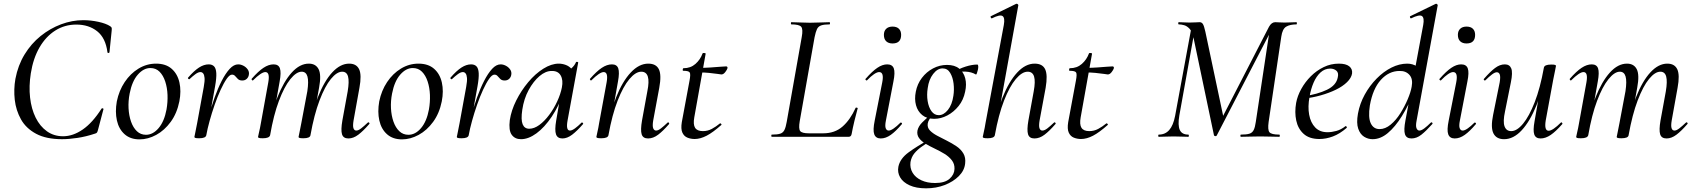

<svg xmlns="http://www.w3.org/2000/svg" viewBox="-20 -746 9239 1047"><path d="M318 13Q232 13 177 -16.5Q122 -46 94.5 -95Q67 -144 60.5 -201.5Q54 -259 64 -316Q78 -390 114 -449Q150 -508 201.5 -549.5Q253 -591 313 -613.5Q373 -636 434 -636Q475 -636 516.5 -627Q558 -618 581 -603Q588 -598 589 -594Q590 -590 589 -579L577 -461Q576 -457 571 -457Q566 -457 566 -461Q556 -539 510 -575.5Q464 -612 396 -612Q333 -612 281.5 -579.5Q230 -547 195.5 -487.5Q161 -428 148 -346Q137 -276 144 -214Q151 -152 174.5 -104.5Q198 -57 236 -30Q274 -3 324 -3Q378 -3 431.5 -40Q485 -77 534 -154Q536 -157 541 -155Q546 -153 544 -150L515 -40Q512 -28 509 -23.5Q506 -19 497 -17Q449 -1 402.5 6Q356 13 318 13Z M741 14Q691 14 659.5 -14Q628 -42 617.5 -89Q607 -136 617 -193Q629 -252 660 -298.5Q691 -345 735.5 -372Q780 -399 831 -399Q884 -399 916 -371Q948 -343 958.5 -296Q969 -249 958 -193Q945 -128 911 -81.5Q877 -35 832 -10.5Q787 14 741 14ZM776 -11Q814 -11 845 -47.5Q876 -84 888 -149Q895 -189 893.5 -228.5Q892 -268 881 -301.5Q870 -335 850 -355Q830 -375 800 -375Q763 -375 731.5 -339Q700 -303 687 -236Q679 -195 681 -155.5Q683 -116 694.5 -83Q706 -50 726.5 -30.5Q747 -11 776 -11Z M1105 -9 1095 -10Q1104 -57 1118 -110Q1132 -163 1150 -213.5Q1168 -264 1189 -305Q1210 -346 1232.5 -370.5Q1255 -395 1279 -395Q1293 -395 1307.5 -387.5Q1322 -380 1331 -367Q1340 -354 1337 -338Q1335 -325 1325.5 -316Q1316 -307 1301 -307Q1286 -307 1277.5 -315Q1269 -323 1262.5 -331Q1256 -339 1245 -339Q1232 -339 1216 -316Q1200 -293 1183 -256Q1166 -219 1150.5 -174.5Q1135 -130 1123 -86.5Q1111 -43 1105 -9ZM1066 8Q1050 8 1045 6Q1040 4 1040 1Q1040 -2 1045.5 -26Q1051 -50 1055 -74L1091 -271Q1097 -304 1095.5 -321Q1094 -338 1088 -345.5Q1082 -353 1073 -353Q1061 -353 1045.5 -341.5Q1030 -330 1014 -315Q1011 -312 1007 -316Q1003 -320 1006 -323Q1038 -360 1065 -377.5Q1092 -395 1118 -395Q1137 -395 1147.5 -384Q1158 -373 1159.5 -347Q1161 -321 1153 -276L1105 -9Q1102 8 1066 8Z M1880 9Q1852 9 1845 -14Q1838 -37 1847 -89L1876 -248Q1885 -302 1878 -328.5Q1871 -355 1846 -355Q1817 -355 1784.5 -315.5Q1752 -276 1722.5 -198.5Q1693 -121 1673 -9L1659 -10Q1679 -128 1713.5 -216Q1748 -304 1792 -351.5Q1836 -399 1884 -399Q1924 -399 1938.5 -368Q1953 -337 1940 -267L1908 -89Q1903 -59 1907.5 -46.5Q1912 -34 1923 -34Q1934 -34 1949.5 -46Q1965 -58 1985 -77Q1989 -81 1993 -77Q1997 -73 1993 -69Q1961 -32 1934 -11.5Q1907 9 1880 9ZM1413 8Q1397 8 1392 6Q1387 4 1387 1Q1387 -2 1392.5 -24.5Q1398 -47 1402 -71L1443 -297Q1453 -353 1427 -353Q1416 -353 1399 -341.5Q1382 -330 1361 -309Q1358 -305 1354 -309.5Q1350 -314 1353 -317Q1388 -357 1416.5 -376Q1445 -395 1472 -395Q1499 -395 1506.5 -373Q1514 -351 1505 -302L1453 -9Q1449 8 1413 8ZM1634 8Q1618 8 1613 6Q1608 4 1608 1Q1608 -2 1613.5 -26Q1619 -50 1623 -74L1656 -249Q1664 -303 1656.5 -329Q1649 -355 1625 -355Q1596 -355 1563 -314Q1530 -273 1501 -196Q1472 -119 1453 -9L1438 -10Q1458 -127 1492.5 -214.5Q1527 -302 1571 -350.5Q1615 -399 1664 -399Q1702 -399 1717.5 -368.5Q1733 -338 1720 -268L1673 -9Q1671 8 1634 8Z M2172 14Q2122 14 2090.5 -14Q2059 -42 2048.5 -89Q2038 -136 2048 -193Q2060 -252 2091 -298.5Q2122 -345 2166.5 -372Q2211 -399 2262 -399Q2315 -399 2347 -371Q2379 -343 2389.5 -296Q2400 -249 2389 -193Q2376 -128 2342 -81.5Q2308 -35 2263 -10.5Q2218 14 2172 14ZM2207 -11Q2245 -11 2276 -47.5Q2307 -84 2319 -149Q2326 -189 2324.5 -228.5Q2323 -268 2312 -301.5Q2301 -335 2281 -355Q2261 -375 2231 -375Q2194 -375 2162.5 -339Q2131 -303 2118 -236Q2110 -195 2112 -155.5Q2114 -116 2125.5 -83Q2137 -50 2157.5 -30.5Q2178 -11 2207 -11Z M2536 -9 2526 -10Q2535 -57 2549 -110Q2563 -163 2581 -213.5Q2599 -264 2620 -305Q2641 -346 2663.5 -370.5Q2686 -395 2710 -395Q2724 -395 2738.5 -387.5Q2753 -380 2762 -367Q2771 -354 2768 -338Q2766 -325 2756.5 -316Q2747 -307 2732 -307Q2717 -307 2708.5 -315Q2700 -323 2693.5 -331Q2687 -339 2676 -339Q2663 -339 2647 -316Q2631 -293 2614 -256Q2597 -219 2581.5 -174.5Q2566 -130 2554 -86.5Q2542 -43 2536 -9ZM2497 8Q2481 8 2476 6Q2471 4 2471 1Q2471 -2 2476.5 -26Q2482 -50 2486 -74L2522 -271Q2528 -304 2526.5 -321Q2525 -338 2519 -345.5Q2513 -353 2504 -353Q2492 -353 2476.5 -341.5Q2461 -330 2445 -315Q2442 -312 2438 -316Q2434 -320 2437 -323Q2469 -360 2496 -377.5Q2523 -395 2549 -395Q2568 -395 2578.5 -384Q2589 -373 2590.5 -347Q2592 -321 2584 -276L2536 -9Q2533 8 2497 8Z M2821 13Q2788 13 2770.5 -11Q2753 -35 2760 -91Q2768 -144 2795 -198Q2822 -252 2860.5 -298Q2899 -344 2943 -371.5Q2987 -399 3027 -399Q3046 -399 3065 -392Q3084 -385 3097.5 -369.5Q3111 -354 3113 -328L3065 -357Q3079 -359 3096 -373.5Q3113 -388 3121 -407Q3123 -410 3128.5 -408.5Q3134 -407 3133 -405L3075 -89Q3065 -34 3088 -34Q3099 -34 3115.5 -46Q3132 -58 3151 -77Q3154 -80 3158 -76Q3162 -72 3159 -69Q3127 -32 3100 -11.5Q3073 9 3047 9Q3020 9 3012 -13.5Q3004 -36 3013 -89L3037 -229L3055 -246Q3028 -168 2988.5 -109.5Q2949 -51 2905.5 -19Q2862 13 2821 13ZM2866 -44Q2893 -44 2921 -64.5Q2949 -85 2974.5 -119Q3000 -153 3018.5 -193Q3037 -233 3044 -269Q3052 -309 3037.5 -334.5Q3023 -360 2988 -359Q2955 -359 2922 -331Q2889 -303 2863 -255.5Q2837 -208 2828 -147Q2820 -93 2830 -68.5Q2840 -44 2866 -44Z M3514 9Q3486 9 3479 -14Q3472 -37 3481 -89L3510 -248Q3532 -355 3477 -355Q3446 -355 3412 -314.5Q3378 -274 3348 -197Q3318 -120 3298 -9L3284 -10Q3305 -127 3339.5 -214.5Q3374 -302 3419.5 -350.5Q3465 -399 3515 -399Q3558 -399 3573 -368Q3588 -337 3575 -267L3542 -89Q3537 -59 3542 -46.5Q3547 -34 3558 -34Q3569 -34 3584.5 -46Q3600 -58 3620 -77Q3623 -81 3627 -77Q3631 -73 3628 -69Q3596 -32 3569 -11.5Q3542 9 3514 9ZM3259 8Q3243 8 3237.5 6Q3232 4 3232 1Q3232 -2 3237.5 -25Q3243 -48 3247 -74L3288 -297Q3298 -353 3272 -353Q3261 -353 3244 -341.5Q3227 -330 3206 -309Q3203 -305 3199 -309.5Q3195 -314 3198 -317Q3233 -357 3261.5 -376Q3290 -395 3317 -395Q3344 -395 3351.5 -373Q3359 -351 3350 -302L3298 -9Q3295 8 3259 8Z M3768 12Q3747 12 3728.5 4.5Q3710 -3 3701 -23Q3692 -43 3698 -80L3740 -306Q3747 -342 3741 -351Q3735 -360 3706 -360Q3702 -360 3703 -367Q3704 -374 3707 -374Q3746 -374 3772.5 -397.5Q3799 -421 3811 -454Q3812 -458 3820.5 -457Q3829 -456 3828 -453L3766 -106Q3759 -67 3770.5 -49Q3782 -31 3813 -31Q3839 -31 3861.5 -43Q3884 -55 3906 -73Q3908 -75 3912 -71Q3916 -67 3914 -65Q3868 -24 3833.5 -6Q3799 12 3768 12ZM3914 -340Q3912 -340 3892.5 -343Q3873 -346 3846.5 -348.5Q3820 -351 3795 -351L3797 -376Q3825 -376 3854.5 -378Q3884 -380 3907.5 -382Q3931 -384 3940 -384Q3944 -384 3946 -381Q3948 -378 3947 -374Q3945 -366 3935 -353Q3925 -340 3914 -340Z M4189 0Q4186 0 4186 -6Q4186 -12 4189 -12Q4219 -12 4234.5 -17Q4250 -22 4257.5 -37Q4265 -52 4270 -81L4352 -544Q4360 -587 4349 -600Q4338 -613 4295 -613Q4293 -613 4293 -619Q4293 -625 4295 -625Q4316 -625 4342 -623.5Q4368 -622 4397 -622Q4428 -622 4455.5 -623.5Q4483 -625 4504 -625Q4506 -625 4506 -619Q4506 -613 4504 -613Q4474 -613 4458 -607.5Q4442 -602 4435 -587Q4428 -572 4422 -543L4341 -85Q4334 -44 4343.5 -31.5Q4353 -19 4391 -19H4469Q4532 -19 4574 -55.5Q4616 -92 4646 -158Q4646 -160 4652 -159Q4658 -158 4657 -155Q4649 -127 4639.5 -87.5Q4630 -48 4624 -15Q4621 0 4608 0Z M4783 9Q4756 9 4747.5 -13.5Q4739 -36 4750 -89L4791 -297Q4802 -353 4774 -353Q4763 -353 4746 -341.5Q4729 -330 4709 -309Q4706 -305 4701.5 -309.5Q4697 -314 4701 -317Q4736 -357 4764 -376Q4792 -395 4818 -395Q4846 -395 4854 -373Q4862 -351 4852 -302L4811 -89Q4805 -59 4810 -46.5Q4815 -34 4826 -34Q4837 -34 4853.5 -45.5Q4870 -57 4889 -76Q4893 -80 4897 -75.5Q4901 -71 4897 -68Q4865 -30 4837.5 -10.5Q4810 9 4783 9ZM4847 -509Q4825 -509 4812.5 -521Q4800 -533 4800 -556Q4800 -577 4812.5 -589Q4825 -601 4847 -601Q4870 -601 4882 -589Q4894 -577 4894 -556Q4894 -509 4847 -509Z M5030 281Q4976 281 4940 264.5Q4904 248 4888.5 221Q4873 194 4879 163Q4888 119 4934.5 85Q4981 51 5042 18L5049 26Q5027 39 5004.5 55Q4982 71 4966 90.5Q4950 110 4945 138Q4941 170 4956.5 196Q4972 222 5004 237Q5036 252 5079 252Q5132 252 5158 229Q5184 206 5185 175Q5186 148 5170.5 128Q5155 108 5130.5 93Q5106 78 5078.5 65Q5051 52 5027.5 38Q5004 24 4991.5 6.5Q4979 -11 4983 -34Q4988 -57 5008.5 -78Q5029 -99 5059 -123L5069 -115Q5058 -110 5049.5 -97.5Q5041 -85 5039 -72Q5036 -50 5051 -34.5Q5066 -19 5090.5 -6Q5115 7 5143 21Q5171 35 5195.5 51.5Q5220 68 5233.5 91Q5247 114 5243 146Q5239 184 5208.5 214.5Q5178 245 5131.5 263Q5085 281 5030 281ZM5074 -98Q5034 -98 5009 -118.5Q4984 -139 4975 -172.5Q4966 -206 4974 -246Q4982 -288 5007 -321Q5032 -354 5068 -373Q5104 -392 5144 -392Q5186 -392 5210.5 -372Q5235 -352 5243.5 -319Q5252 -286 5243 -246Q5234 -201 5207.5 -168Q5181 -135 5146 -116.5Q5111 -98 5074 -98ZM5099 -118Q5126 -118 5149 -146.5Q5172 -175 5179 -224Q5184 -256 5180 -290Q5176 -324 5161.5 -348.5Q5147 -373 5120 -373Q5092 -373 5068.5 -342.5Q5045 -312 5039 -266Q5033 -229 5038.5 -195Q5044 -161 5059.5 -139.5Q5075 -118 5099 -118ZM5182 -346 5181 -353Q5211 -372 5246 -383Q5281 -394 5309 -394Q5314 -394 5314.5 -385Q5315 -376 5312.5 -365Q5310 -354 5307 -346Q5304 -338 5301 -340Q5278 -354 5244.5 -355.5Q5211 -357 5182 -346Z M5366 8Q5350 8 5344.5 6Q5339 4 5339 1Q5339 -2 5344.5 -25Q5350 -48 5354 -74L5454 -610Q5461 -649 5447 -658.5Q5433 -668 5389 -646Q5385 -645 5382.5 -651Q5380 -657 5384 -658L5521 -725Q5526 -727 5530 -723Q5534 -719 5533 -717L5405 -9Q5402 8 5366 8ZM5621 9Q5593 9 5586 -14Q5579 -37 5588 -89L5617 -248Q5627 -302 5619 -328.5Q5611 -355 5584 -355Q5553 -355 5519 -314.5Q5485 -274 5455 -197Q5425 -120 5405 -9L5391 -10Q5412 -127 5447 -214.5Q5482 -302 5527 -350.5Q5572 -399 5622 -399Q5665 -399 5679.5 -368Q5694 -337 5682 -267L5649 -89Q5644 -59 5648.5 -46.5Q5653 -34 5664 -34Q5676 -34 5691.5 -46Q5707 -58 5727 -77Q5730 -81 5734.5 -77Q5739 -73 5735 -69Q5703 -32 5676 -11.5Q5649 9 5621 9Z M5875 12Q5854 12 5835.5 4.5Q5817 -3 5808 -23Q5799 -43 5805 -80L5847 -306Q5854 -342 5848 -351Q5842 -360 5813 -360Q5809 -360 5810 -367Q5811 -374 5814 -374Q5853 -374 5879.5 -397.5Q5906 -421 5918 -454Q5919 -458 5927.5 -457Q5936 -456 5935 -453L5873 -106Q5866 -67 5877.5 -49Q5889 -31 5920 -31Q5946 -31 5968.5 -43Q5991 -55 6013 -73Q6015 -75 6019 -71Q6023 -67 6021 -65Q5975 -24 5940.5 -6Q5906 12 5875 12ZM6021 -340Q6019 -340 5999.5 -343Q5980 -346 5953.5 -348.5Q5927 -351 5902 -351L5904 -376Q5932 -376 5961.5 -378Q5991 -380 6014.5 -382Q6038 -384 6047 -384Q6051 -384 6053 -381Q6055 -378 6054 -374Q6052 -366 6042 -353Q6032 -340 6021 -340Z M6747 0Q6744 0 6744 -6Q6744 -12 6747 -12Q6778 -12 6793.5 -17Q6809 -22 6816.5 -37Q6824 -52 6828 -81L6904 -585L6929 -613L6615 -7Q6613 -3 6607.5 -3.5Q6602 -4 6600 -8L6488 -542Q6481 -574 6467 -589Q6453 -604 6437.5 -608.5Q6422 -613 6408 -613Q6405 -613 6405 -619Q6405 -625 6408 -625Q6420 -625 6435.5 -624Q6451 -623 6466 -623Q6485 -623 6500 -624Q6515 -625 6522 -625Q6533 -625 6539.5 -615Q6546 -605 6553 -573L6653 -100L6610 -37L6900 -600Q6914 -625 6934 -625Q6941 -625 6956 -624Q6971 -623 6984 -623Q7006 -623 7020.5 -624Q7035 -625 7050 -625Q7052 -625 7052 -619Q7052 -613 7050 -613Q7014 -613 6993.5 -600.5Q6973 -588 6967 -546L6898 -81Q6892 -38 6902.5 -25Q6913 -12 6956 -12Q6959 -12 6959 -6Q6959 0 6956 0Q6936 0 6909 -1Q6882 -2 6852 -2Q6821 -2 6795 -1Q6769 0 6747 0ZM6299 0Q6296 0 6296 -6Q6296 -12 6299 -12Q6334 -12 6356 -37Q6378 -62 6388 -114L6478 -602L6498 -600L6411 -116Q6402 -63 6413.5 -37.5Q6425 -12 6460 -12Q6463 -12 6463 -6Q6463 0 6460 0Q6443 0 6423.5 -1Q6404 -2 6379 -2Q6358 -2 6338 -1Q6318 0 6299 0Z M7175 12Q7120 12 7089 -16Q7058 -44 7048.5 -89Q7039 -134 7048 -185Q7055 -223 7076 -261Q7097 -299 7128 -330Q7159 -361 7198 -380Q7237 -399 7281 -399Q7319 -399 7337.5 -384.5Q7356 -370 7353 -345Q7349 -321 7325.5 -298Q7302 -275 7265 -257Q7228 -239 7182 -226Q7136 -213 7088 -208L7090 -221Q7165 -232 7216 -256.5Q7267 -281 7275 -324Q7281 -349 7267.5 -360.5Q7254 -372 7234 -372Q7204 -372 7181 -351Q7158 -330 7143 -295Q7128 -260 7121 -218Q7111 -164 7119 -120.5Q7127 -77 7152 -51Q7177 -25 7219 -25Q7242 -25 7267.5 -32Q7293 -39 7317 -58Q7319 -60 7322.5 -56Q7326 -52 7324 -49Q7286 -16 7248.5 -2Q7211 12 7175 12Z M7465 13Q7440 13 7418.5 -0.5Q7397 -14 7386.5 -44.5Q7376 -75 7385 -126Q7395 -181 7422 -230Q7449 -279 7487 -317.5Q7525 -356 7568 -377.5Q7611 -399 7654 -399Q7683 -399 7707.5 -383.5Q7732 -368 7735 -332L7691 -246Q7661 -171 7624.5 -112.5Q7588 -54 7548 -20.5Q7508 13 7465 13ZM7503 -42Q7534 -42 7563.5 -66.5Q7593 -91 7616.5 -128.5Q7640 -166 7656.5 -205Q7673 -244 7678 -273Q7686 -315 7666 -337.5Q7646 -360 7612 -359Q7554 -359 7510 -310.5Q7466 -262 7450 -171Q7440 -105 7455 -73.5Q7470 -42 7503 -42ZM7677 9Q7649 9 7641.5 -14Q7634 -37 7644 -89L7741 -610Q7748 -649 7734 -658.5Q7720 -668 7675 -646Q7671 -645 7669 -651Q7667 -657 7671 -658L7809 -725Q7813 -727 7817 -723Q7821 -719 7820 -717L7705 -89Q7699 -59 7704.5 -46.5Q7710 -34 7720 -34Q7731 -34 7747 -46Q7763 -58 7782 -77Q7786 -81 7790 -77Q7794 -73 7790 -69Q7757 -32 7731 -11.5Q7705 9 7677 9Z M7913 9Q7886 9 7877.5 -13.5Q7869 -36 7880 -89L7921 -297Q7932 -353 7904 -353Q7893 -353 7876 -341.5Q7859 -330 7839 -309Q7836 -305 7831.5 -309.5Q7827 -314 7831 -317Q7866 -357 7894 -376Q7922 -395 7948 -395Q7976 -395 7984 -373Q7992 -351 7982 -302L7941 -89Q7935 -59 7940 -46.5Q7945 -34 7956 -34Q7967 -34 7983.5 -45.5Q8000 -57 8019 -76Q8023 -80 8027 -75.5Q8031 -71 8027 -68Q7995 -30 7967.5 -10.5Q7940 9 7913 9ZM7977 -509Q7955 -509 7942.5 -521Q7930 -533 7930 -556Q7930 -577 7942.5 -589Q7955 -601 7977 -601Q8000 -601 8012 -589Q8024 -577 8024 -556Q8024 -509 7977 -509Z M8182 13Q8140 13 8124 -18.5Q8108 -50 8122 -119L8158 -297Q8163 -327 8158.5 -339.5Q8154 -352 8142 -352Q8132 -352 8116 -340Q8100 -328 8081 -309Q8077 -305 8073 -309Q8069 -313 8073 -317Q8106 -355 8132.5 -375Q8159 -395 8186 -395Q8212 -395 8221 -373Q8230 -351 8219 -297L8187 -138Q8175 -83 8184.5 -57Q8194 -31 8221 -31Q8252 -31 8285.5 -71.5Q8319 -112 8349 -189Q8379 -266 8399 -377L8413 -376Q8394 -259 8358.5 -171.5Q8323 -84 8278 -35.5Q8233 13 8182 13ZM8381 9Q8354 9 8346.5 -13Q8339 -35 8348 -84L8399 -377Q8402 -394 8439 -394Q8455 -394 8460 -392Q8465 -390 8465 -387Q8465 -384 8460 -361Q8455 -338 8450 -312L8409 -89Q8400 -33 8425 -33Q8436 -33 8453 -44.5Q8470 -56 8491 -77Q8494 -81 8498 -76.5Q8502 -72 8499 -69Q8464 -29 8436 -10Q8408 9 8381 9Z M9068 9Q9040 9 9033 -14Q9026 -37 9035 -89L9064 -248Q9073 -302 9066 -328.5Q9059 -355 9034 -355Q9005 -355 8972.5 -315.5Q8940 -276 8910.5 -198.5Q8881 -121 8861 -9L8847 -10Q8867 -128 8901.5 -216Q8936 -304 8980 -351.5Q9024 -399 9072 -399Q9112 -399 9126.5 -368Q9141 -337 9128 -267L9096 -89Q9091 -59 9095.5 -46.5Q9100 -34 9111 -34Q9122 -34 9137.5 -46Q9153 -58 9173 -77Q9177 -81 9181 -77Q9185 -73 9181 -69Q9149 -32 9122 -11.5Q9095 9 9068 9ZM8601 8Q8585 8 8580 6Q8575 4 8575 1Q8575 -2 8580.5 -24.5Q8586 -47 8590 -71L8631 -297Q8641 -353 8615 -353Q8604 -353 8587 -341.5Q8570 -330 8549 -309Q8546 -305 8542 -309.5Q8538 -314 8541 -317Q8576 -357 8604.5 -376Q8633 -395 8660 -395Q8687 -395 8694.5 -373Q8702 -351 8693 -302L8641 -9Q8637 8 8601 8ZM8822 8Q8806 8 8801 6Q8796 4 8796 1Q8796 -2 8801.5 -26Q8807 -50 8811 -74L8844 -249Q8852 -303 8844.5 -329Q8837 -355 8813 -355Q8784 -355 8751 -314Q8718 -273 8689 -196Q8660 -119 8641 -9L8626 -10Q8646 -127 8680.5 -214.5Q8715 -302 8759 -350.5Q8803 -399 8852 -399Q8890 -399 8905.5 -368.5Q8921 -338 8908 -268L8861 -9Q8859 8 8822 8Z"/></svg>

Font: Cormorant Light Medium
Style: Italic
Weight: 500
Italic angle: -10°
Version: Version 4.000